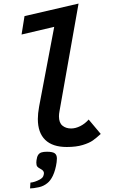

<svg xmlns="http://www.w3.org/2000/svg" viewBox="-20 -810 640 1073"><path d="M191.5 -145Q191.5 -175 198.5 -214L283 -660L100.5 -617L117 -720L419 -790L312.5 -188.5Q309.5 -173 309.5 -160Q309.5 -124 328.8 -108Q348 -92 377.5 -92Q402 -92 428.5 -105.2Q455 -118.5 475.5 -142L543 -61.5Q518.5 -39 498.8 -25Q479 -11 442.5 0.2Q406 11.5 353 11.5Q273.5 11.5 232.5 -28.5Q191.5 -68.5 191.5 -145ZM203 193Q213 187 217.8 181.2Q222.5 175.5 224.5 165.5Q225.5 160.5 225.5 158Q225.5 147.5 215.5 139.5L205 133Q194 127.5 188.5 121Q183 114.5 183 99L184 85.5Q186.5 66 193.2 55.8Q200 45.5 211.5 41.8Q223 38 242.5 38Q274 38 286 46.8Q298 55.5 298 76Q298 85.5 296.5 96.5Q290.5 140 275.5 172Q262 200 244.5 213.5Q224.5 230 198.5 236Q166 243 148 243L150 210.5Q174 208.5 203 193Z"/></svg>

Font: JuliaMono SemiBold
Style: Italic
Weight: 600
Italic angle: -9°
Monospace: yes
Designer: cormullion
Foundry: corm
Version: Version 0.056; ttfautohint (v1.8.4)